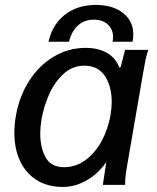

<svg xmlns="http://www.w3.org/2000/svg" viewBox="-20 -753 640 782"><path d="M38.5 -212Q38.5 -245 44.5 -280Q58 -359.5 98.2 -422.8Q138.5 -486 198.5 -522Q258.5 -558 328.5 -558Q380 -558 415.5 -537.8Q451 -517.5 466.5 -477L471.5 -480L489.5 -550H583.5Q576 -525 571.5 -503.2Q567 -481.5 562.5 -453.5L496 -68.5Q495.5 -65 493.5 -52.5Q491.5 -40 490.5 -27.5Q489.5 -15 489.5 0H399Q400.5 -11.5 403.5 -30.8Q406.5 -50 408 -61L413 -93Q396.5 -68.5 370.5 -45.2Q344.5 -22 309.5 -6.8Q274.5 8.5 235.5 8.5Q174.5 8.5 130 -19.2Q85.5 -47 62 -96.8Q38.5 -146.5 38.5 -212ZM430 -283.5Q435 -314.5 435 -337.5Q435 -402 407 -443.8Q379 -485.5 324 -485.5Q274 -485.5 237.2 -450.8Q200.5 -416 179 -366.2Q157.5 -316.5 149.5 -269Q144 -236 144 -208.5Q144 -150.5 166.2 -111.2Q188.5 -72 240.5 -72Q289 -72 328.8 -101.5Q368.5 -131 394.5 -179.5Q420.5 -228 430 -283.5ZM371 -733Q417 -733 451.5 -717.8Q486 -702.5 504.5 -675.2Q523 -648 523 -613.5Q523 -597.5 519.5 -583H438.5Q440.5 -591.5 440.5 -602Q440.5 -633.5 419.2 -653.2Q398 -673 362 -673Q323.5 -673 297.5 -649.2Q271.5 -625.5 261 -583H177.5Q193.5 -653.5 244.5 -693.2Q295.5 -733 371 -733Z"/></svg>

Font: JuliaMono MediumItalic
Style: Regular
Weight: 500
Italic angle: -9°
Monospace: yes
Designer: cormullion
Foundry: corm
Version: Version 0.049; ttfautohint (v1.8.4)